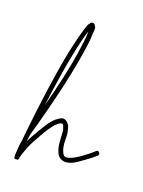

<svg xmlns="http://www.w3.org/2000/svg" viewBox="-62 -524 292 392"><g transform="rotate(15 84.5 -328.0)"><path d="M83.5 -463.9C83.5 -462.9 83 -462.9 83 -461.9C82 -451.2 78.6 -435.5 73.7 -415C66.4 -384.8 53.7 -344.2 36.1 -294.9C46.9 -344.2 56.6 -383.8 65.4 -412.6C71.8 -434.6 77.6 -451.2 82 -461.4C83 -462.4 82.5 -462.9 83.5 -463.9ZM86.4 -483.4C84.5 -483.4 83.5 -482.4 82.5 -481.4C81.5 -480.5 80.1 -478.5 79.1 -477.5C77.1 -474.6 75.7 -470.2 73.2 -464.8C68.8 -454.1 63 -437.5 56.2 -415.5C43 -371.1 26.9 -304.2 9.3 -211.4C7.3 -206.1 5.9 -195.8 4.9 -188.5C3.9 -184.6 3.9 -181.2 3.9 -179.2V-178.2V-177.2V-176.8V-176.3C3.9 -175.3 5.4 -173.8 5.4 -173.8H11.7L13.2 -175.8C13.2 -176.8 13.7 -176.3 13.7 -176.3C14.6 -177.2 13.7 -176.3 13.7 -177.2V-178.7C14.6 -181.2 18.1 -189.9 22.9 -200.2C27.8 -210.4 35.6 -221.7 43 -232.4C50.3 -243.2 58.6 -253.9 65.4 -260.7C69.3 -263.7 72.8 -266.6 75.2 -267.6C77.6 -268.6 79.1 -268.6 80.1 -268.6C81.1 -267.6 82 -267.6 83 -265.6C84 -263.7 84 -261.2 85 -258.3C85.9 -255.4 85.4 -251.5 85.4 -247.6C85.4 -243.2 85 -237.8 85 -233.4V-230.5C85 -223.1 85.9 -215.3 88.4 -208.5C90.8 -201.2 96.7 -195.3 106.9 -194.3C113.3 -194.3 119.6 -195.8 126 -198.7C132.3 -201.7 138.7 -205.6 145 -209.5C157.7 -216.8 167.5 -224.1 167.5 -224.1C168.5 -225.1 169.4 -226.1 169.4 -228C169.4 -229 168.9 -230.5 168 -231.4C167 -232.4 166.5 -233.4 164.6 -233.4C163.6 -233.4 162.1 -232.9 161.1 -231.9C161.1 -231.9 151.9 -224.6 140.1 -217.8C134.8 -213.9 127.4 -210.4 122.1 -208C116.7 -205.6 110.4 -204.1 107.4 -204.1C101.1 -204.1 99.6 -207 97.7 -211.9C95.7 -216.8 94.7 -224.1 94.7 -231.4C94.7 -236.3 95.7 -242.2 95.7 -247.6C95.7 -251.5 95.7 -255.4 94.7 -259.3C93.8 -263.2 93.8 -267.1 91.8 -270C89.8 -272.9 86.9 -277.3 83 -278.3C78.6 -280.3 74.7 -278.3 70.8 -276.4C66.9 -274.4 62.5 -271.5 58.6 -267.6C50.3 -260.3 43.5 -249.5 35.2 -238.3C29.8 -231 23.9 -222.2 19.5 -214.8C20.5 -219.7 22 -225.1 22.9 -230C53.2 -309.1 72.3 -370.6 83 -412.6C88.4 -433.6 91.8 -449.2 92.8 -460.4C93.8 -465.8 94.7 -471.2 94.7 -474.1C94.7 -476.1 93.8 -477.1 92.8 -479C91.8 -481 91.3 -482.4 88.4 -483.4Z"/></g></svg>

Font: Oshawa
Style: Regular
Weight: 400
Designer: Sadat Fauzi
Foundry: Intuisi Creative
Version: Version 001.000